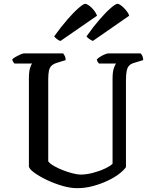

<svg xmlns="http://www.w3.org/2000/svg" viewBox="-20 -983 804 1003"><path d="M382 0Q347 0 304.5 -12.5Q262 -25 223.5 -43.5Q185 -62 159 -81Q133 -100 131 -113V-572Q131 -609 137 -628Q143 -647 148 -651H56Q53 -655 49 -659.5Q45 -664 44 -673Q50 -679 62 -686Q74 -693 86.5 -698.5Q99 -704 105 -704H310Q314 -699 318.5 -690.5Q323 -682 323 -669L281 -656Q260 -650 249.5 -640Q239 -630 235.5 -613Q232 -596 232 -569V-140Q242 -127 263.5 -115Q285 -103 311 -93Q337 -83 361.5 -77Q386 -71 401 -71Q431 -71 465.5 -80Q500 -89 528.5 -102.5Q557 -116 568 -128V-572Q568 -608 575 -627.5Q582 -647 586 -651H497Q493 -655 490 -660Q487 -665 486 -673Q492 -679 503.5 -686.5Q515 -694 527.5 -699Q540 -704 546 -704H715Q720 -699 724 -690Q728 -681 728 -669L685 -656Q666 -651 656 -641.5Q646 -632 642 -613.5Q638 -595 638 -562V-110Q628 -95 604 -76Q580 -57 544.5 -40Q509 -23 467.5 -11.5Q426 0 382 0ZM465 -769Q454 -774 445 -780.5Q436 -787 432 -793Q467 -843 500.5 -881.5Q534 -920 559 -941.5Q584 -963 594 -963Q602 -963 614 -953.5Q626 -944 638 -930Q650 -916 655 -901ZM296 -769Q288 -771 278.5 -778Q269 -785 263 -793Q299 -843 332 -881Q365 -919 390.5 -941Q416 -963 425 -963Q433 -963 446 -953.5Q459 -944 470.5 -929.5Q482 -915 487 -901Z"/></svg>

Font: Texturina Medium 12pt
Style: Regular
Weight: 400
Version: Version 1.002